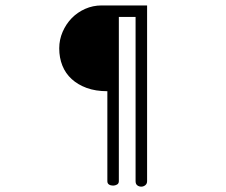

<svg xmlns="http://www.w3.org/2000/svg" viewBox="-20 -490 845 717"><path d="M529.3 -469.7V186.5Q529.3 196.3 522.5 201.7Q515.6 207 507.8 207Q499 207 492.7 202.1Q486.3 197.3 486.3 186.5V-426.8H423.8V186.5Q423.8 195.3 417 199.2Q410.2 203.1 402.3 203.1Q393.6 203.1 387.2 199.2Q380.9 195.3 380.9 186.5V-149.4Q336.9 -149.4 303.7 -161.6Q270.5 -173.8 247.6 -194.8Q224.6 -215.8 212.9 -245.1Q201.2 -274.4 201.2 -309.6Q201.2 -341.8 213.9 -371.1Q226.6 -400.4 248 -422.4Q269.5 -444.3 298.3 -457Q327.1 -469.7 359.4 -469.7Z"/></svg>

Font: Hi Melody Cyrillic
Style: Regular
Weight: 400
Version: Version 0.90 April 10, 2018